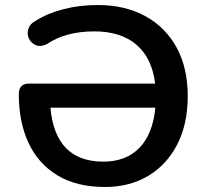

<svg xmlns="http://www.w3.org/2000/svg" viewBox="-20 -735 824 765"><path d="M398 10Q285 10 208.5 -36.5Q132 -83 93.5 -166Q55 -249 55 -359Q55 -402 95 -402H598Q586 -503 524 -556.5Q462 -610 355 -610Q301 -610 254 -598Q207 -586 166 -559Q141 -547 122 -555.5Q103 -564 95 -582Q87 -600 93 -620Q99 -640 122 -652Q169 -682 233 -698.5Q297 -715 369 -715Q478 -715 558.5 -671Q639 -627 683.5 -546Q728 -465 728 -352Q728 -241 686.5 -160Q645 -79 571 -34.5Q497 10 398 10ZM599 -306H181Q200 -91 392 -91Q482 -91 535.5 -146Q589 -201 599 -306Z"/></svg>

Font: Chiron GoRound TC M
Style: Regular
Weight: 500
Designer: Ryoko NISHIZUKA 西塚涼子 (kana, bopomofo & ideographs); Paul D. Hunt (Latin, Greek & Cyrillic); Sandoll Communications 산돌커뮤니
Foundry: Adobe
Version: Version 1.000;hotconv 1.1.1;makeotfexe 2.6.0